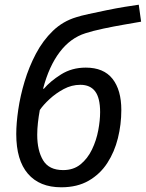

<svg xmlns="http://www.w3.org/2000/svg" viewBox="-20 -785 619 815"><path d="M240 10Q148 10 98.5 -47.5Q49 -105 49 -216Q49 -261 57.5 -319.5Q66 -378 84.5 -439.5Q103 -501 132.5 -557Q162 -613 204.5 -654Q247 -695 304 -712Q322 -718 356.5 -725.5Q391 -733 432 -741.5Q473 -750 510 -756Q547 -762 569 -765L579 -693Q551 -688 507 -680.5Q463 -673 418.5 -663.5Q374 -654 343 -644Q279 -624 233.5 -564Q188 -504 163 -409L166 -408Q193 -440 239 -469Q285 -498 344 -498Q420 -498 457.5 -450.5Q495 -403 495 -318Q495 -257 480.5 -198.5Q466 -140 435.5 -93Q405 -46 356.5 -18Q308 10 240 10ZM248 -63Q292 -63 322 -87.5Q352 -112 370.5 -150.5Q389 -189 397 -231.5Q405 -274 405 -309Q405 -369 384 -397Q363 -425 321 -425Q284 -425 250.5 -407Q217 -389 190.5 -364.5Q164 -340 149 -318Q144 -291 141 -264Q138 -237 138 -213Q138 -146 163 -104.5Q188 -63 248 -63Z"/></svg>

Font: BC Sans
Style: Italic
Weight: 400
Italic angle: -12°
Designer: Monotype Design Team
Designer: Province of B.C.
Foundry: Monotype Imaging Inc.
Version: Version 2.000;GOOG;noto-source:20170915:90ef993387c0